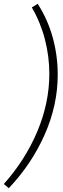

<svg xmlns="http://www.w3.org/2000/svg" viewBox="-24 -875 329 1008"><path d="M-4 91Q108 -34 171.5 -184Q235 -334 235 -488Q235 -578 212 -667.5Q189 -757 143 -836L174 -855Q227 -772 253 -677.5Q279 -583 279 -483Q279 -322 210 -167Q141 -12 22 113Z"/></svg>

Font: Bitter Pro Light
Style: Italic
Weight: 300
Italic angle: -9°
Designer: Sol Matas, and Bitter project Authors
Foundry: Sol Matas
Version: Version 1.010